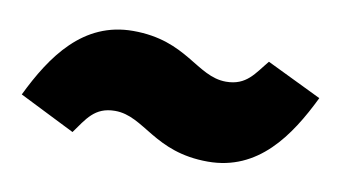

<svg xmlns="http://www.w3.org/2000/svg" viewBox="-37 -494 604 340"><g transform="rotate(10 265.0 -323.5)"><path d="M350 -221C440 -221 489 -292 525 -366L426 -414C406 -390 394 -366 357 -366C304 -366 277 -426 180 -426C90 -426 41 -355 5 -281L105 -231C124 -257 136 -281 173 -281C226 -281 253 -221 350 -221Z"/></g></svg>

Font: Fira Sans Heavy
Style: Regular
Weight: 900
Designer: bBox Type GmbH & Carrois Corporate GbR & Edenspiekermann AG
Foundry: bBox Type GmbH & Carrois Corporate GbR & Edenspiekermann AG
Version: Version 4.300;PS 004.300;hotconv 1.0.88;makeotf.lib2.5.64775